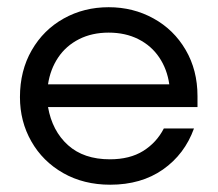

<svg xmlns="http://www.w3.org/2000/svg" viewBox="-20 -504 607 535"><path d="M35.6 -233.4Q35.6 -307.1 68.4 -364Q101.1 -420.9 157.5 -452.4Q213.9 -483.9 282.7 -483.9Q351.1 -483.9 407.7 -452.6Q464.4 -421.4 497.3 -365Q530.3 -308.6 530.3 -236.3V-205.6H113.8Q125.5 -139.2 169.4 -99.6Q213.4 -60.1 286.1 -60.1Q341.8 -60.1 379.2 -83.5Q416.5 -106.9 436.5 -146H520.5Q494.6 -74.2 434.1 -31.7Q373.5 10.7 287.1 10.7Q213.4 10.7 156.2 -21.7Q99.1 -54.2 67.4 -109.9Q35.6 -165.5 35.6 -233.4ZM451.7 -269Q445.8 -311 423.8 -343.8Q401.9 -376.5 365.7 -394.8Q329.6 -413.1 282.7 -413.1Q236.3 -413.1 200.2 -394.8Q164.1 -376.5 142.1 -343.8Q120.1 -311 113.8 -269Z"/></svg>

Font: Glacial Indifference
Style: Regular
Weight: 400
Designer: Alfredo Marco Pradil
Foundry: Alfredo Marco Pradil
Version: Version 1.312